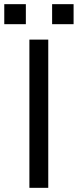

<svg xmlns="http://www.w3.org/2000/svg" viewBox="-46 -901 372 921"><path d="M185.5 0H95V-711H185.5ZM78 -785H-25.5V-881H78ZM307 -785H204V-881H307Z"/></svg>

Font: Roberto Sans
Style: Regular
Weight: 400
Designer: Google (font) & Cristiano Sobral (main changes)
Version: Version 1.500; ttfautohint (v1.8.4.7-5d5b-dirty)